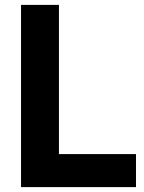

<svg xmlns="http://www.w3.org/2000/svg" viewBox="-20 -765 587 785"><path d="M66 -745H221V-135H536V0H66Z"/></svg>

Font: Eudoxus Sans ExtraBold
Style: Regular
Weight: 800
Designer: Stijn de Vries
Foundry: tokotype
Version: Version 2.005